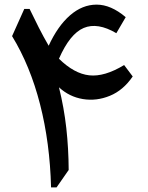

<svg xmlns="http://www.w3.org/2000/svg" viewBox="-20 -810 638 830"><path d="M523.4 -735.8 482.9 -666.5Q401.9 -714.4 342 -689.2Q282.2 -664.1 234.9 -556.2Q300.3 -491.7 365.7 -484.4Q431.2 -477.1 516.6 -528.8L553.7 -479.5Q512.7 -419.4 454.8 -395.8Q397 -372.1 338.1 -381.8Q279.3 -391.6 234.9 -432.6Q256.8 -344.2 266.6 -256.6Q276.4 -168.9 276.9 -75.2L224.6 0H200.7Q195.8 -192.9 153.1 -359.4Q110.4 -525.9 32.2 -653.8L85 -771.5H107.9Q127.9 -730 147.9 -690.4Q168 -650.9 190.4 -612.3Q229.5 -697.3 282.7 -743.7Q335.9 -790 397.7 -790Q459.5 -790 523.4 -735.8Z"/></svg>

Font: Pinar-DS1-FD SemiBold
Style: Regular
Weight: 600
Designer: Amin Abedi
Version: Version 3.000